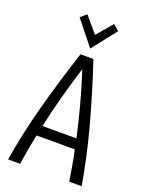

<svg xmlns="http://www.w3.org/2000/svg" viewBox="-168 -997 817 1077"><g transform="rotate(20 240.5 -458.5)"><path d="M21 0Q47 -162 93.5 -334.5Q140 -507 201 -693H278Q340 -507 386.5 -334.5Q433 -162 460 0H386Q379 -42 371.5 -88Q364 -134 353 -181H125Q115 -134 107 -88.5Q99 -43 93 0ZM138 -242H341Q321 -333 295.5 -428Q270 -523 239 -618Q209 -524 183.5 -429Q158 -334 138 -242ZM241 -742 125 -887 161 -917 240 -823 320 -917 355 -887Z"/></g></svg>

Font: Ubuntu Sans Condensed
Style: Regular
Weight: 400
Width: 3
Designer: Dalton Maag Ltd
Foundry: Dalton Maag Ltd
Version: Version 1.006; ttfautohint (v1.8.4.7-5d5b)